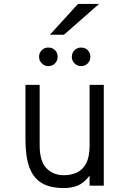

<svg xmlns="http://www.w3.org/2000/svg" viewBox="-20 -941 656 973"><path d="M303 12Q234.5 12 191.8 -13.2Q149 -38.5 129 -92.8Q109 -147 109 -234V-511H181V-206Q181 -123 215.8 -88Q250.5 -53 303 -53Q340 -53 369.8 -66.8Q399.5 -80.5 416.8 -113.5Q434 -146.5 434 -204V-511H506V0H434V-51Q406.5 -14.5 375.5 -1.2Q344.5 12 303 12ZM225 -606Q205.5 -606 191.8 -619.8Q178 -633.5 178 -653Q178 -673.5 191.8 -686.8Q205.5 -700 225 -700Q245.5 -700 258.8 -686.8Q272 -673.5 272 -653Q272 -633.5 258.8 -619.8Q245.5 -606 225 -606ZM391 -606Q371.5 -606 357.8 -619.8Q344 -633.5 344 -653Q344 -673.5 357.8 -686.8Q371.5 -700 391 -700Q411.5 -700 424.8 -686.8Q438 -673.5 438 -653Q438 -633.5 424.8 -619.8Q411.5 -606 391 -606ZM233 -765 375 -921H482L304 -765Z"/></svg>

Font: Overpass Mono Light Light
Style: Regular
Weight: 300
Monospace: yes
Version: Version 4.000